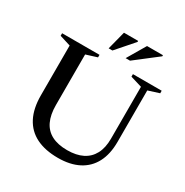

<svg xmlns="http://www.w3.org/2000/svg" viewBox="-199 -1044 1168 1214"><g transform="rotate(30 385.0 -437.0)"><path d="M622 -262V-641L538 -666.5V-685H748V-666.5L668 -641V-265Q668 -176 635.5 -114.2Q603 -52.5 541.2 -20.8Q479.5 11 391 11Q297.5 11 232.8 -21.2Q168 -53.5 134.5 -118Q101 -182.5 101 -278V-641.5L21 -666.5V-685H294V-666.5L214 -641.5V-273Q214 -201.5 236.8 -154.2Q259.5 -107 304.8 -83.8Q350 -60.5 417.5 -60.5Q483.5 -60.5 529 -83.2Q574.5 -106 598.2 -150.8Q622 -195.5 622 -262ZM447.5 -749.5 526.5 -883.5H642.5V-875.5L479.5 -749.5ZM323.5 -749.5 358 -883.5H461.5V-876L351 -749.5Z"/></g></svg>

Font: Newsreader 36pt Medium
Style: Regular
Weight: 500
Designer: Hugues Gentile
Foundry: Production Type
Version: Version 1.003